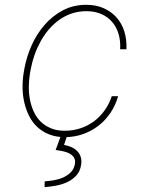

<svg xmlns="http://www.w3.org/2000/svg" viewBox="-20 -558 627 795"><path d="M248 -16.6Q282.7 -16.6 313.5 -26.9Q344.2 -37.1 369.4 -55.9Q394.5 -74.7 413.3 -101.1Q432.1 -127.4 442.9 -159.7H469.2Q458.5 -122.1 437.5 -90.8Q416.5 -59.6 387.7 -37.4Q358.9 -15.1 323.5 -2.7Q288.1 9.8 248.5 9.8Q212.4 9.8 184.3 -1.2Q156.2 -12.2 135.5 -31.2Q114.7 -50.3 101.6 -75.9Q88.4 -101.6 81.3 -130.9Q74.2 -160.2 73.5 -191.7Q72.8 -223.1 77.6 -253.9L81.1 -274.4Q89.8 -322.8 110.8 -369.9Q131.8 -417 164.1 -454.3Q196.3 -491.7 239.7 -514.9Q283.2 -538.1 337.4 -538.1Q377.9 -538.1 409.7 -523.9Q441.4 -509.8 463.1 -485.1Q484.9 -460.4 495.1 -426.8Q505.4 -393.1 503.4 -354H477.5Q479.5 -387.7 471.2 -416.5Q462.9 -445.3 444.8 -466.6Q426.8 -487.8 399.7 -499.8Q372.6 -511.7 337.9 -511.7Q305.2 -511.7 277.1 -502.2Q249 -492.7 225.3 -475.8Q201.7 -459 182.4 -436.3Q163.1 -413.6 148.4 -387.2Q133.8 -360.8 123.5 -332Q113.3 -303.2 107.9 -274.4L104 -253.9Q99.6 -227.1 99.4 -199Q99.1 -170.9 104.2 -144.5Q109.4 -118.2 120.1 -95Q130.9 -71.8 148.4 -54.4Q166 -37.1 190.7 -26.9Q215.3 -16.6 248 -16.6ZM257.8 4.4 245.1 42Q261.7 44.9 275.9 51.3Q290 57.6 299.8 67.6Q309.6 77.6 314.2 91.8Q318.8 106 315.9 124.5Q312 150.9 296.4 168.2Q280.8 185.5 259 195.8Q237.3 206.1 212.2 210.7Q187 215.3 164.6 216.8L165 192.9Q182.1 191.9 202.1 188.5Q222.2 185.1 240 177.5Q257.8 169.9 271.5 157Q285.2 144 289.6 124Q293.5 106 286.4 94.7Q279.3 83.5 266.8 77.1Q254.4 70.8 239 67.9Q223.6 64.9 210.4 63L231.9 4.4Z"/></svg>

Font: Roboto Mono Thin
Style: Italic
Weight: 250
Designer: Google
Version: Version 2.000985; 2015; ttfautohint (v1.3)